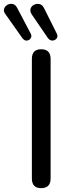

<svg xmlns="http://www.w3.org/2000/svg" viewBox="-81 -967 365 994"><path d="M132 7Q84 7 84 -43V-662Q84 -712 132 -712Q181 -712 181 -662V-43Q181 7 132 7ZM167 -770 85 -890Q73 -907 77 -921Q81 -935 94.5 -942Q108 -949 123 -946Q138 -943 147 -925L213 -793Q220 -779 212.5 -768.5Q205 -758 191.5 -757Q178 -756 167 -770ZM36 -768 -51 -891Q-64 -907 -60 -920.5Q-56 -934 -43.5 -941.5Q-31 -949 -16 -946.5Q-1 -944 8 -926L77 -795Q85 -781 78.5 -770Q72 -759 59.5 -757Q47 -755 36 -768Z"/></svg>

Font: Chiron GoRound TC
Style: Regular
Weight: 400
Designer: Ryoko NISHIZUKA 西塚涼子 (kana, bopomofo & ideographs); Paul D. Hunt (Latin, Greek & Cyrillic); Sandoll Communications 산돌커뮤니
Foundry: Adobe
Version: Version 1.000;hotconv 1.1.1;makeotfexe 2.6.0